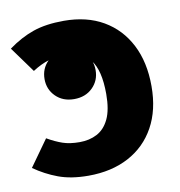

<svg xmlns="http://www.w3.org/2000/svg" viewBox="-68 -611 650 692"><g transform="rotate(-10 256.5 -265.5)"><path d="M210 -548.3Q293.8 -548.3 354.3 -513.2Q414.7 -478.1 447.7 -414Q480.8 -350 480.8 -261.5Q480.8 -174.6 446.3 -112.3Q411.9 -49.9 349.1 -16.5Q286.2 17 201.5 17Q137.9 17 91.8 -0.2Q45.6 -17.4 5.1 -46L73.9 -142.4Q104 -125.2 129.5 -116.5Q155 -107.7 191.3 -107.7Q227.1 -107.7 255 -122.4Q283 -137.1 299.1 -170.8Q315.2 -204.5 315.2 -262.2Q315.2 -349.8 284.4 -388.3Q253.6 -426.9 198.2 -426.9Q162.6 -426.9 133.1 -418Q103.5 -409.1 72.8 -389.1L5.1 -482.6Q51 -516.1 97.8 -532.2Q144.5 -548.3 210 -548.3ZM198.7 -443.1Q240.2 -443.1 266.3 -417.3Q292.4 -391.5 292.4 -353.3Q292.4 -315.5 266.3 -289.7Q240.2 -263.9 198.7 -263.9Q157.6 -263.9 131.5 -289.7Q105.5 -315.5 105.5 -353.3Q105.5 -391.5 131.5 -417.3Q157.6 -443.1 198.7 -443.1Z"/></g></svg>

Font: Fira Sans Variable
Style: Regular
Weight: 400
Designer: Carrois Corporate & Edenspiekermann AG
Foundry: Carrois Corporate GbR & Edenspiekermann AG
Version: Version 4.202